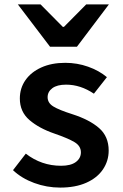

<svg xmlns="http://www.w3.org/2000/svg" viewBox="-20 -838 558 871"><path d="M39 -66 97 -141Q168 -86 257 -86Q301 -86 324 -103Q347 -120 347 -147Q347 -176 317.5 -193.5Q288 -211 227 -232Q157 -256 113.5 -293.5Q70 -331 70 -391Q70 -438 95.5 -474.5Q121 -511 167.5 -532Q214 -553 276 -553Q330 -553 379.5 -535.5Q429 -518 465 -488L406 -413Q345 -454 280 -454Q239 -454 217.5 -438Q196 -422 196 -397Q196 -371 222 -355Q248 -339 308 -320Q386 -295 429.5 -257Q473 -219 473 -155Q473 -108 447 -69.5Q421 -31 371.5 -9Q322 13 253 13Q192 13 135 -8Q78 -29 39 -66ZM61 -818H164L265 -716H270L371 -818H474L329 -626H207Z"/></svg>

Font: Nebula Sans Semibold
Style: Regular
Weight: 600
Designer: Paul D. Hunt for Adobe (as Source Sans)
Foundry: Nebula Entertainment & Broadcasting LLC
Version: Version 1.010